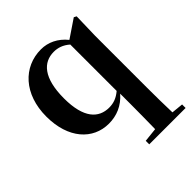

<svg xmlns="http://www.w3.org/2000/svg" viewBox="-221 -688 1083 1083"><g transform="rotate(-45 320.0 -146.5)"><path d="M423 259H630V231L560 224C558 157 557 91 557 25V-389L561 -541L546 -549L438 -476C397 -527 343 -552 287 -552C147 -552 40 -441 40 -262C40 -87 135 16 262 16C324 16 381 -7 426 -59V25C426 91 425 157 424 222L340 231V259ZM423 -84C392 -58 363 -47 327 -47C244 -47 183 -106 183 -264C183 -428 245 -491 328 -491C361 -491 392 -481 423 -454Z"/></g></svg>

Font: Source Han Serif CN
Style: Bold
Weight: 700
Designer: Ryoko NISHIZUKA 西塚涼子 (kana & ideographs); Frank Grießhammer (Latin, Greek & Cyrillic); Wenlong ZHANG 张文龙 (bopomofo); San
Foundry: Adobe
Version: Version 2.003;hotconv 1.1.1;makeotfexe 2.6.0